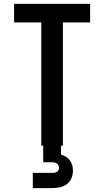

<svg xmlns="http://www.w3.org/2000/svg" viewBox="-20 -755 540 995"><path d="M194 0V-639H53V-735H447V-639H306V0ZM150 220V141H250Q256 141 262 140Q268 139 273.5 136Q279 133 282.5 127.5Q286 122 286 116Q286 109 283 103Q280 97 275 93Q270 89 263.5 87.5Q257 86 250 86H204V0H296V46Q309 50 321.5 57.5Q334 65 342.5 76.5Q351 88 354.5 102Q358 116 358 130Q358 150 350 169Q342 188 326 199.5Q310 211 290 215.5Q270 220 250 220Z"/></svg>

Font: Iosevka Fixed
Style: Bold
Weight: 700
Monospace: yes
Designer: Belleve Invis
Foundry: Belleve Invis
Version: Version 32.3.0